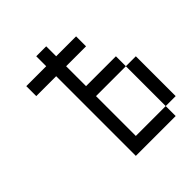

<svg xmlns="http://www.w3.org/2000/svg" viewBox="-176 -739 852 852"><g transform="rotate(-45 250.0 -312.5)"><path d="M375 -500V-562.5H250V-625H187.5V-562.5H62.5V-500H187.5Q187.5 -500 187.5 0H437.5V-62.5H250Q250 -62.5 250 -312.5H437.5Q437.5 -312.5 437.5 -62.5H500Q500 -62.5 500 -312.5H437.5V-375H250Q250 -375 250 -500Z"/></g></svg>

Font: Unifont
Style: Regular
Weight: 500
Version: Version 15.1.04